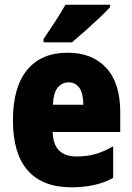

<svg xmlns="http://www.w3.org/2000/svg" viewBox="-20 -786 563 816"><path d="M267 -562Q372 -562 431.5 -497.5Q491 -433 491 -310V-225H204Q206 -121 306 -121Q349 -121 384.5 -131Q420 -141 461 -164V-30Q390 10 283 10Q161 10 98 -61.5Q35 -133 35 -274Q35 -416 95.5 -489Q156 -562 267 -562ZM272 -436Q244 -436 225.5 -414Q207 -392 205 -341H334Q334 -389 317.5 -412.5Q301 -436 272 -436ZM448 -756Q432 -738 403.5 -711Q375 -684 343.5 -656Q312 -628 286 -606H165V-620Q189 -656 214.5 -694.5Q240 -733 258 -766H448Z"/></svg>

Font: Noto Sans Myanmar Condensed Black
Style: Regular
Weight: 900
Width: 3
Designer: Monotype Design Team
Foundry: Monotype Imaging Inc.
Version: Version 2.107; ttfautohint (v1.8.4.7-5d5b)